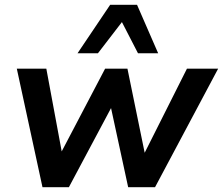

<svg xmlns="http://www.w3.org/2000/svg" viewBox="-20 -780 929 800"><path d="M157 0 50 -494H173L241 -128H226L418 -494H511L586 -128H575L759 -494H889L626 0H514L432 -379H469L267 0ZM303 -558 439 -760H551L639 -558H555L488 -688L388 -558Z"/></svg>

Font: Nunito Sans 10pt
Style: Bold Italic
Weight: 700
Italic angle: -9°
Designer: Vernon Adams
Foundry: Vernon Adams
Version: Version 3.101;gftools[0.9.27]